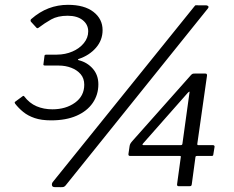

<svg xmlns="http://www.w3.org/2000/svg" viewBox="-20 -772 972 796"><path d="M108.3 -682Q106.8 -684.2 106.7 -687.3Q106.6 -690.3 109.4 -692.9Q143.9 -723.2 181.8 -737.6Q219.8 -752 261.6 -752Q329.7 -752 367.5 -722.7Q405.3 -693.3 405.3 -647.1Q405.3 -605.5 377.8 -573.9Q350.3 -542.3 306.6 -527.7Q303.3 -526.7 303.1 -524.9Q303 -523.2 307 -522.2Q341.6 -513.6 364.7 -487.3Q387.8 -460.9 387.8 -422.4Q387.8 -379.2 364.4 -345.2Q341 -311.2 297.3 -292.1Q253.6 -273 192 -273Q151.6 -273 123.8 -282.5Q96 -291.9 76.6 -307.7Q57.1 -323.5 42.6 -342.3Q39.5 -347.5 42.1 -349.7L73.8 -373.1Q77.7 -375.9 80.2 -372.8Q101.9 -344.1 131.6 -331.4Q161.4 -318.8 197 -318.8Q252.9 -318.8 291.1 -346.4Q329.3 -374 329.3 -420.8Q329.3 -447.2 314.3 -464.6Q299.3 -481.9 275.4 -491Q251.6 -500.2 223.4 -500.2L165.9 -500.4Q158.6 -500.4 160.1 -506.3L164.5 -540.7Q164.8 -545.3 171.5 -545.3L216.4 -545.5Q251.1 -545.8 280.4 -558.5Q309.8 -571.2 327.7 -593.3Q345.7 -615.3 345.7 -641.9Q345.7 -670.4 322.8 -688.6Q300 -706.7 260.4 -706.7Q219.4 -706.7 192.1 -691.4Q164.9 -676 140.5 -657.4Q134.2 -652.1 129.6 -658.8L108.3 -682ZM251.9 -3Q247.6 1.8 243.8 2.9Q240 4 232.6 4L206.7 3.7Q197.2 3.7 195.5 -3.4Q193.9 -10.5 198.7 -17.2L785.4 -744.9Q789 -750.6 792.7 -750.3Q796.4 -750 801.5 -750H834.1Q839.2 -750 843 -746.6Q846.7 -743.2 841.6 -736.6ZM772.1 -461.2Q775.8 -464.9 778.4 -465.9Q781 -467 786.7 -467H831.8Q839 -467 838.2 -458.3L797.8 -174.4Q797.8 -170.4 801.4 -170.4H861.5Q869.9 -170.4 869.6 -163.7L864.4 -131.7Q864.2 -127.9 862.4 -126.6Q860.6 -125.4 856.2 -125.4H796.2Q790.1 -125.4 790.1 -119.3L775 -7.5Q774 -2.8 772.2 -1.4Q770.4 0 764.4 0H721Q713.1 0 714.1 -8.2L729.5 -120.4Q731.2 -125.4 725.2 -125.4H519.7Q511.5 -125.4 512.5 -133.7L517.4 -167.1Q518.4 -172.6 520.7 -176.6Q522.9 -180.6 528.8 -187.4L772.1 -461.2ZM730.2 -170.4Q735.6 -170.4 736.3 -176.2L765.6 -388.4Q766.9 -392.5 764.8 -392Q762.6 -391.5 757.6 -386.2L573.9 -178.1Q567.2 -170.4 574.2 -170.4Z"/></svg>

Font: Libre Franklin Thin
Style: Italic
Weight: 100
Italic angle: -8°
Designer: Pablo Impallari, Rodrigo Fuenzalida, Nhung Nguyen
Foundry: Impallari Type
Version: Version 3.000